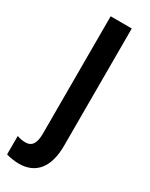

<svg xmlns="http://www.w3.org/2000/svg" viewBox="-235 -584 677 866"><g transform="rotate(30 103.0 -151.5)"><path d="M36 240C125 240 173 179 173 68V-543H63V68C63 118 48 142 14 142C0 142 -14 140 -30 134V230C-15 235 14 240 36 240Z"/></g></svg>

Font: Noto Sans Sinhala UI ExtraCondensed SemiBold
Style: Regular
Weight: 600
Width: 2
Designer: Jelle Bosma - Monotype Design Team
Foundry: Monotype Imaging Inc.
Version: Version 2.006